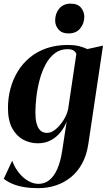

<svg xmlns="http://www.w3.org/2000/svg" viewBox="-27 -754 580 1025"><path d="M444.5 15Q435.5 75 411.2 119.2Q387 163.5 351 192.5Q315 221.5 270.5 236Q226 250.5 177 250.5Q135.5 250.5 101.5 244.8Q67.5 239 40.8 228Q14 217 -7 200.5L38 104Q51.5 140.5 74 168.5Q96.5 196.5 123.8 212Q151 227.5 178.5 227.5Q212 227.5 237 207Q262 186.5 279 147.8Q296 109 304.5 54L329 -105.5Q318 -76 296.8 -49Q275.5 -22 245 -5.5Q214.5 11 175 11Q133.5 11 97.2 -8.2Q61 -27.5 38.2 -69.2Q15.5 -111 15.5 -177.5Q15.5 -231 28.8 -280.8Q42 -330.5 68 -373Q94 -415.5 132.5 -447.2Q171 -479 222 -496.5Q273 -514 336 -514Q369 -514 393.8 -508Q418.5 -502 439.5 -492L523 -510.5ZM380.5 -465.5Q377.5 -476 366.5 -483.8Q355.5 -491.5 333.5 -491.5Q294 -491.5 265.2 -469.2Q236.5 -447 216.8 -410.5Q197 -374 185 -329.2Q173 -284.5 167.5 -238.8Q162 -193 162 -154Q162 -120.5 167.2 -99.2Q172.5 -78 181.2 -66Q190 -54 201 -49.2Q212 -44.5 223.5 -44.5Q246.5 -44.5 269.5 -63.2Q292.5 -82 311 -111Q329.5 -140 336.5 -170ZM338 -575.5Q304 -575.5 285.8 -596.2Q267.5 -617 267.5 -644.5Q267.5 -682.5 289.5 -708.5Q311.5 -734.5 350 -734.5Q388 -734.5 405.5 -712.8Q423 -691 423 -665Q423 -629 401.2 -602.2Q379.5 -575.5 338 -575.5Z"/></svg>

Font: Merriweather 144pt
Style: Bold Italic
Weight: 700
Italic angle: -7.8°
Version: Version 2.101